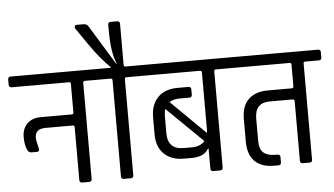

<svg xmlns="http://www.w3.org/2000/svg" viewBox="-76 -974 1862 1070"><g transform="rotate(-5 855.5 -439.0)"><path d="M318 -563H-3Q-19 -563 -19 -578V-608Q-19 -623 -3 -623H481Q497 -623 497 -608V-578Q497 -563 481 -563H406Q396 -563 396 -553V-15Q396 0 381 0H342Q327 0 327 -15V-311Q327 -321 317 -321H164Q106 -321 106 -270Q106 -258 112.5 -232Q119 -206 119 -205Q119 -192 105 -192H76Q62 -192 55 -203Q39 -232 39 -279.5Q39 -327 67 -355Q95 -383 144 -383H317Q327 -383 327 -393V-553Q327 -563 318 -563Z M637 -623H714Q730 -623 730 -608V-578Q730 -563 714 -563H639Q629 -563 629 -553V-15Q629 0 614 0H575Q560 0 560 -15V-553Q560 -563 550 -563H475Q460 -563 460 -578V-608Q460 -623 475 -623H556V-627Q499 -682 440 -768L380 -855Q376 -860 376 -866Q376 -878 389 -878H425Q445 -878 452 -865L588 -643L591 -645Q563 -706 563 -834V-863Q563 -878 578 -878H614Q629 -878 629 -863V-634Q629 -623 637 -623Z M708 -623H1214Q1230 -623 1230 -608V-578Q1230 -563 1214 -563H1139Q1129 -563 1129 -553V-16Q1129 0 1114 0H1075Q1060 0 1060 -16V-127H1056Q1033 -83 960 -83H918Q848 -83 807.5 -122.5Q767 -162 767 -232V-330Q768 -400 807.5 -439.5Q847 -479 917 -479H978Q993 -479 993 -464V-434Q993 -419 978 -419H923Q889 -419 866 -404L1059 -214Q1060 -220 1060 -233V-553Q1060 -563 1050 -563H708Q692 -563 692 -578V-608Q692 -623 708 -623ZM922 -142H968Q1016 -142 1040 -171L839 -368Q833 -350 833 -328V-233Q833 -142 922 -142Z M1339 -271V-147Q1339 -99 1361.5 -79.5Q1384 -60 1427 -60H1439Q1455 -60 1455 -45V-15Q1455 0 1439 0H1414Q1346 0 1308 -37Q1270 -74 1270 -149V-274Q1270 -347 1309 -384Q1348 -421 1416 -421H1550Q1561 -421 1561 -432V-553Q1561 -563 1551 -563H1208Q1192 -563 1192 -578V-608Q1192 -623 1208 -623H1715Q1730 -623 1730 -608V-578Q1730 -563 1715 -563H1639Q1629 -563 1629 -553V-15Q1629 0 1614 0H1576Q1561 0 1561 -15V-348Q1561 -359 1550 -359H1423Q1339 -359 1339 -271Z"/></g></svg>

Font: Rajdhani Medium
Style: Regular
Weight: 500
Designer: Satya Rajpurohit, Jyotish Sonowal
Foundry: Indian Type Foundry
Version: Version 1.201 February 1, 2022